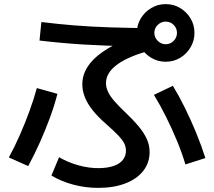

<svg xmlns="http://www.w3.org/2000/svg" viewBox="-20 -855 1040 933"><path d="M457 58Q396 58 337 42.5Q278 27 230 -2L267 -91Q312 -65 363.5 -51Q415 -37 464 -38Q505 -39 533.5 -49Q562 -59 577 -78Q592 -97 592 -123Q592 -141 584 -157.5Q576 -174 555.5 -196Q535 -218 496 -252Q456 -287 430.5 -319Q405 -351 392.5 -382.5Q380 -414 380 -445Q380 -489 404 -528Q428 -567 477 -601.5Q526 -636 601 -668L626 -630Q497 -632 389 -638.5Q281 -645 172 -658L181 -748Q261 -738 342.5 -731.5Q424 -725 516 -722Q608 -719 718 -718V-612Q607 -583 551 -542.5Q495 -502 495 -451Q495 -431 504.5 -410Q514 -389 535.5 -364Q557 -339 593 -305Q627 -273 652.5 -242.5Q678 -212 692.5 -181.5Q707 -151 707 -116Q707 -64 676 -24.5Q645 15 588.5 36.5Q532 58 457 58ZM23 -90Q51 -141 76.5 -199Q102 -257 123.5 -316Q145 -375 159 -427L259 -399Q245 -344 223 -284Q201 -224 174 -163.5Q147 -103 117 -48ZM881 -56Q864 -113 839.5 -172Q815 -231 786.5 -288Q758 -345 728 -394L820 -438Q850 -389 879 -330Q908 -271 933.5 -209Q959 -147 978 -87ZM785 -555Q747 -555 715 -574Q683 -593 664 -625Q645 -657 645 -695Q645 -734 664 -765.5Q683 -797 715 -816Q747 -835 785 -835Q824 -835 855.5 -816Q887 -797 906 -765.5Q925 -734 925 -695Q925 -657 906 -625Q887 -593 855.5 -574Q824 -555 785 -555ZM785 -640Q808 -640 824 -656.5Q840 -673 840 -695Q840 -718 824 -734Q808 -750 785 -750Q763 -750 746.5 -734Q730 -718 730 -695Q730 -673 746.5 -656.5Q763 -640 785 -640Z"/></svg>

Font: M PLUS 2 Medium
Style: Regular
Weight: 500
Designer: Coji Morishita
Foundry: UNDERFOREST DESIGN
Version: Version 1.001